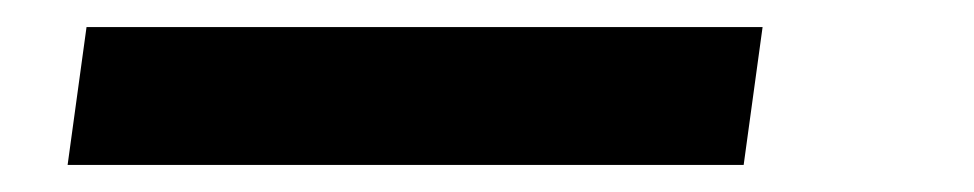

<svg xmlns="http://www.w3.org/2000/svg" viewBox="-20 45 720 142"><path d="M30 167 44 65H544L530 167Z"/></svg>

Font: Chivo Medium Black
Style: Italic
Weight: 900
Italic angle: -8.05°
Version: Version 2.002